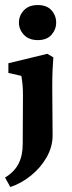

<svg xmlns="http://www.w3.org/2000/svg" viewBox="-28 -566 285 765"><path d="M13.2 179.2 -7.8 141.6Q29.8 118.2 46.1 85.9Q62.5 53.7 62.5 7.8L63.5 -184.6Q63.5 -210 62 -226.6Q60.5 -243.2 57.1 -263.7L5.4 -275.4V-314L160.6 -351.6L184.6 -337.4Q182.6 -314 181.4 -286.6Q180.2 -259.3 180.2 -216.8L181.6 -26.4Q181.6 18.6 158 60.3Q134.3 102.1 95.7 133.3Q57.1 164.6 13.2 179.2ZM122.6 -406.2Q86.9 -406.2 67.1 -427.5Q47.4 -448.7 47.4 -476.1Q47.4 -503.9 67.1 -524.9Q86.9 -545.9 122.6 -545.9Q158.7 -545.9 177.2 -524.9Q195.8 -503.9 195.8 -476.1Q195.8 -448.7 177.2 -427.5Q158.7 -406.2 122.6 -406.2Z"/></svg>

Font: Lateef ExtraBold
Style: Regular
Weight: 800
Designer: SIL International
Foundry: SIL International
Version: Version 4.200